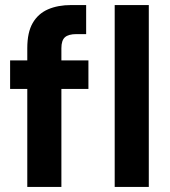

<svg xmlns="http://www.w3.org/2000/svg" viewBox="-20 -740 674 760"><path d="M88 0V-549Q88 -612 109.5 -649Q131 -686 170 -703Q209 -720 262 -720H321V-605H283Q251 -605 237 -592.5Q223 -580 223 -549V0ZM20 -388V-501H330V-388ZM434 0V-720H569V0Z"/></svg>

Font: DM Sans 18pt
Style: Bold
Weight: 700
Designer: Colophon Foundry, Jonny Pinhorn
Foundry: Colophon Foundry
Version: Version 4.004;gftools[0.9.30]